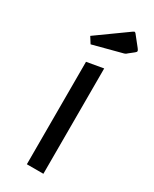

<svg xmlns="http://www.w3.org/2000/svg" viewBox="-186 -756 647 805"><g transform="rotate(30 138.0 -353.5)"><path d="M98 -496 178 -510V0H98ZM78 -569 59 -599 204 -703Q210 -707 211 -707Q215 -707 218 -703L257 -654Q263 -646 263 -643Q263 -638 256 -633L232 -614Q228 -610 224 -608Q220 -606 211 -604Z"/></g></svg>

Font: Changa Light
Style: Regular
Weight: 300
Designer: Eduardo Rodriguez Tunni
Foundry: Eduardo Rodriguez Tunni
Version: Version 3.002; ttfautohint (v1.8.2)